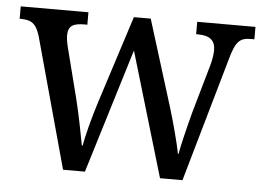

<svg xmlns="http://www.w3.org/2000/svg" viewBox="-44 -591 883 647"><g transform="rotate(5 398.0 -268.0)"><path d="M70 -441 191 0H265L394 -421L519 0H595L714 -416C732 -483 747 -494 783 -494H795V-536H598V-494H604C644 -494 663 -479 663 -445C663 -434 660 -412 655 -395L609 -234C592 -170 580 -120 574 -87H572C566 -120 547 -191 533 -237L441 -533H384L287 -231C272 -183 255 -120 250 -87H247C241 -120 227 -192 215 -240L172 -409C168 -424 165 -441 165 -452C165 -485 183 -494 220 -494H230V-536H1V-494H4C40 -494 57 -484 70 -441Z"/></g></svg>

Font: Noto Serif Bengali SemiCondensed
Style: Regular
Weight: 400
Width: 4
Designer: Juan Bruce, Universal Thirst, Indian Type Foundry and the Monotype Design Team.
Foundry: Monotype Imaging Inc.
Version: Version 2.003